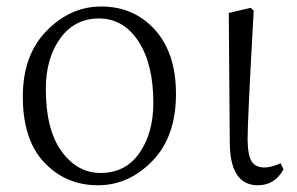

<svg xmlns="http://www.w3.org/2000/svg" viewBox="-20 -545 895 579"><path d="M275.4 13.7Q178.7 13.7 113.8 -54.7Q48.8 -123 48.8 -253.9Q48.8 -378.9 120.6 -452.1Q192.4 -525.4 285.2 -525.4Q383.8 -525.4 447.3 -455.1Q510.7 -384.8 510.7 -261.7Q510.7 -132.8 439.5 -59.6Q368.2 13.7 275.4 13.7ZM283.2 -23.4Q358.4 -23.4 400.4 -83.5Q442.4 -143.6 442.4 -235.4Q442.4 -351.6 397.5 -420.4Q352.5 -489.3 278.3 -489.3Q205.1 -489.3 161.6 -429.2Q118.2 -369.1 118.2 -276.4Q118.2 -154.3 165.5 -88.9Q212.9 -23.4 283.2 -23.4Z M757.8 13.7Q672.9 13.7 672.9 -117.2L669.9 -505.9L736.3 -521.5L745.1 -512.7Q726.6 -184.6 726.6 -123Q727.5 -75.2 739.3 -57.6Q751 -40 777.3 -40Q798.8 -40 826.2 -52.7L835 -34.2Q808.6 13.7 757.8 13.7Z"/></svg>

Font: Bpmf Zihi Serif Light
Style: Light
Weight: 300
Foundry: But Ko
Version: Version 1.320